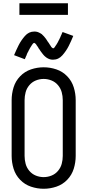

<svg xmlns="http://www.w3.org/2000/svg" viewBox="-20 -1159 540 1187"><path d="M308 -790Q303 -790 298 -790.5Q293 -791 288.5 -792.5Q284 -794 279.5 -796Q275 -798 270 -801L262 -807L255 -813Q251 -817 248 -820.5Q245 -824 242 -828Q239 -832 236 -836L230 -844Q227 -848 225 -852L219 -860L217 -864L214 -869L208 -877L203 -885Q200 -889 195 -892L192 -894L189 -893Q184 -891 182 -887L177 -880L172 -872Q170 -869 167.5 -865Q165 -861 163 -857L160 -851L158 -848L155 -841L153 -838L151 -834Q149 -830 147 -826L144 -817L140 -809L137 -801L133 -793L67 -818Q80 -849 95 -879Q110 -909 134 -936.5Q158 -964 192 -964Q197 -964 202 -963.5Q207 -963 211.5 -961.5Q216 -960 220.5 -958Q225 -956 230 -953L238 -948L245 -941Q249 -938 252 -934Q255 -930 258 -926.5Q261 -923 264 -919L270 -910Q273 -906 275 -902L281 -894L283 -891L286 -886L292 -877L297 -869Q300 -865 305 -862L308 -860L311 -861Q316 -864 318 -867L323 -875L328 -882Q330 -886 332.5 -889.5Q335 -893 337 -897L341 -905L345 -913L347 -916L349 -921Q351 -925 353 -929L356 -937L360 -945L363 -953L367 -961L433 -937Q420 -905 405 -875Q390 -845 366 -817.5Q342 -790 308 -790ZM250 8Q210 8 171.5 -5Q133 -18 104.5 -47.5Q76 -77 64 -116Q52 -155 52 -195V-540Q52 -580 64 -619Q76 -658 104.5 -687.5Q133 -717 171.5 -730Q210 -743 250 -743Q290 -743 328.5 -730Q367 -717 395.5 -687.5Q424 -658 436 -619Q448 -580 448 -540V-195Q448 -155 436 -116Q424 -77 395.5 -47.5Q367 -18 328.5 -5Q290 8 250 8ZM250 -64Q275 -64 298.5 -73.5Q322 -83 338.5 -102.5Q355 -122 361.5 -146Q368 -170 368 -195V-540Q368 -565 361.5 -589Q355 -613 338.5 -632.5Q322 -652 298.5 -661.5Q275 -671 250 -671Q225 -671 201.5 -661.5Q178 -652 161.5 -632.5Q145 -613 138.5 -589Q132 -565 132 -540V-195Q132 -170 138.5 -146Q145 -122 161.5 -102.5Q178 -83 201.5 -73.5Q225 -64 250 -64ZM100 -1067V-1139H400V-1067Z"/></svg>

Font: Iosevka SS08
Style: Regular
Weight: 400
Monospace: yes
Designer: Belleve Invis
Foundry: Belleve Invis
Version: 2.1.0; ttfautohint (v1.8.2)